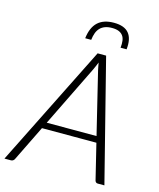

<svg xmlns="http://www.w3.org/2000/svg" viewBox="-154 -989 892 1080"><g transform="rotate(15 292.0 -449.0)"><path d="M0 0ZM558.5 0H520Q513 0 509 -3.8Q505 -7.5 503.5 -13L453 -220H136L34.5 -13Q32 -7.5 26.5 -3.8Q21 0 14.5 0H-23.5L329.5 -707.5H379ZM154 -256.5H444L356.5 -616.5Q354.5 -625.5 352.5 -636.2Q350.5 -647 348.5 -659Q343.5 -647 338.8 -636Q334 -625 330 -616ZM374.5 -897.5Q435.5 -897.5 461.8 -865.5Q488 -833.5 481 -771.5H446Q448.5 -794 446.2 -811.8Q444 -829.5 435.2 -841.5Q426.5 -853.5 411 -860Q395.5 -866.5 371.5 -866.5Q347.5 -866.5 330.5 -860Q313.5 -853.5 302 -841.5Q290.5 -829.5 284 -811.8Q277.5 -794 275 -771.5H240Q247.5 -835.5 280.8 -866.5Q314 -897.5 374.5 -897.5Z"/></g></svg>

Font: Lato Light
Style: Italic
Weight: 300
Italic angle: -7°
Designer: Lukasz Dziedzic
Foundry: tyPoland Lukasz Dziedzic
Version: Version 2.007; 2014-02-27